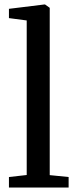

<svg xmlns="http://www.w3.org/2000/svg" viewBox="-20 -839 344 859"><path d="M99.5 -56V-747.5L20 -758V-799.5L178.5 -819H181.5L202.5 -804V-55.5L287 -47V0H20V-47Z"/></svg>

Font: Merriweather 28pt
Style: Regular
Weight: 400
Version: Version 2.100